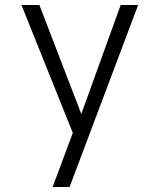

<svg xmlns="http://www.w3.org/2000/svg" viewBox="-20 -570 640 770"><path d="M191 180 272 -37 66 -550H138L306 -113L464 -550H534L259 180Z"/></svg>

Font: Tiny ExtraLight
Style: Regular
Weight: 200
Monospace: yes
Designer: Philipp Nurullin, Konstantin Bulenkov
Foundry: JetBrains
Version: Version 2.251; ttfautohint (v1.8.4.7-5d5b)